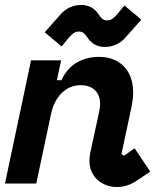

<svg xmlns="http://www.w3.org/2000/svg" viewBox="-20 -739 652 773"><path d="M379 -288Q383 -307 383 -320Q383 -356 362 -376Q341 -396 305 -396Q260 -396 228 -364Q196 -332 185 -278L126 0H0L105 -496H226L209 -416H227Q251 -466 290.5 -488Q330 -510 378 -510Q441 -510 478.5 -472Q516 -434 516 -365Q516 -349 514 -335.5Q512 -322 509 -306L469 -119L479 -112L522 -142L585 -48L531 -12Q493 14 450 14Q428 14 408 6.5Q388 -1 373 -14.5Q358 -28 349 -47.5Q340 -67 340 -92Q340 -105 343 -122ZM377 -681Q383 -672 390.5 -664.5Q398 -657 412 -657Q424 -657 433.5 -664Q443 -671 453 -683L481 -717L549 -660L487 -590Q453 -550 401 -550Q381 -550 363 -559Q345 -568 332 -588Q326 -597 318.5 -604.5Q311 -612 297 -612Q285 -612 275.5 -605Q266 -598 256 -586L228 -552L160 -609L222 -679Q256 -719 308 -719Q328 -719 346 -710Q364 -701 377 -681Z"/></svg>

Font: Space Mono
Style: Bold Italic
Weight: 700
Italic angle: -12°
Monospace: yes
Designer: Colophon Foundry / Benjamin Critton
Foundry: Colophon Foundry
Version: Version 1.000;PS 1.000;hotconv 1.0.81;makeotf.lib2.5.63406